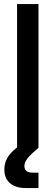

<svg xmlns="http://www.w3.org/2000/svg" viewBox="-20 -748 281 972"><path d="M174.8 0V-727.5H66.4V-1.5C21 33.2 2 67.4 2 109.9C2 171.4 43.5 204.1 111.8 204.1H174.8V126H145C116.2 126 103.5 113.8 103.5 92.8C103.5 67.9 120.6 46.4 174.8 0Z"/></svg>

Font: Inteeer Medium
Style: Regular
Weight: 500
Designer: Rasmus Andersson
Foundry: rsms
Version: Version 4.001;Glyphs 3.4 (3402)